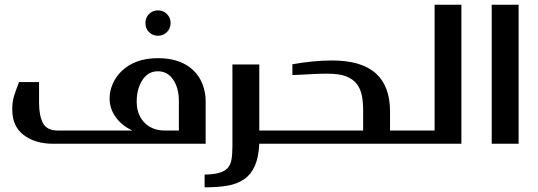

<svg xmlns="http://www.w3.org/2000/svg" viewBox="-20 -611 2288 816"><path d="M598.1 -513.2Q598.1 -536.1 613.3 -551.3Q628.9 -566.9 650.9 -566.9Q673.8 -566.9 689.5 -551.3Q705.1 -535.6 705.1 -513.2Q705.1 -490.2 689.5 -474.6Q673.8 -459 650.9 -459Q628.9 -459 613.3 -474.6Q598.1 -489.7 598.1 -513.2ZM146 -174.8Q146 -119.6 162.6 -87.9Q179.2 -56.2 226.1 -56.2H543Q499 -76.2 472.7 -111.8Q445.8 -148.4 445.8 -192.9Q445.8 -223.6 459 -254.4Q472.7 -286.1 497.6 -309.6Q524.9 -335.4 561.5 -349.1Q600.6 -363.8 651.9 -363.8Q699.7 -363.8 737.8 -350.6Q774.4 -337.9 801.3 -312.5Q827.1 -288.1 840.3 -254.4Q854 -219.2 854 -181.2V0H207Q128.9 0 80.1 -37.6Q32.2 -74.7 32.2 -144V-148.9Q32.2 -178.7 39.6 -202.6Q46.4 -225.1 61 -262.2H146ZM740.2 -181.2Q740.2 -237.3 715.8 -272.9Q691.4 -308.1 650.9 -308.1Q609.4 -308.1 585 -270.5Q561 -233.4 561 -179.2Q561 -153.3 567.9 -132.8Q575.2 -111.3 589.8 -94.2Q605 -76.7 627.9 -66.4Q650.4 -56.2 682.1 -56.2H740.2Z M1082 -336.9V-56.2H1147Q1162.6 -56.2 1162.6 -40V-11.2Q1162.6 0 1147 0H1082Q1079.1 58.6 1063 94.2Q1046.9 130.4 1018.1 150.4Q988.8 170.9 946.3 178.2Q906.7 185.1 849.6 185.1V130.9Q885.7 130.4 909.7 124Q932.6 118.2 945.8 105Q959 91.8 963.4 69.3Q967.8 46.9 967.8 11.2V-336.9Z M1391.6 -354Q1515.6 -354 1577.1 -299.3Q1637.7 -245.1 1637.7 -137.2V-56.2H1685.5Q1700.7 -56.2 1700.7 -38.1V-12.2Q1700.7 0 1686.5 0H1144.5Q1129.4 0 1129.4 -16.1V-40Q1129.4 -56.2 1144.5 -56.2H1523.4V-140.1Q1523.4 -177.2 1518.1 -204.1Q1512.2 -233.4 1496.6 -253.9Q1480.5 -274.9 1450.7 -286.6Q1421.9 -297.9 1370.6 -297.9Q1337.9 -297.9 1303.2 -295.9Q1289.1 -294.9 1262 -293.7Q1234.9 -292.5 1222.7 -292V-337.9Q1263.2 -345.2 1306.6 -349.6Q1350.6 -354 1391.6 -354Z M1940.9 -590.8V0H1683.1Q1667 0 1667 -13.2V-42Q1667 -56.2 1683.1 -56.2H1827.1V-590.8Z M2069.8 0V-590.8H2184.1V0Z"/></svg>

Font: SimahzazaarabicW05-Medium
Style: Regular
Weight: 500
Designer: Ahmed zaza
Foundry: Ahmed zaza
Version: Version 1.001